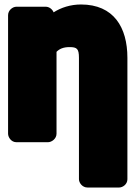

<svg xmlns="http://www.w3.org/2000/svg" viewBox="-20 -596 604 856"><path d="M290 -386C323 -386 332 -379 332 -338V203C332 219 347 240 370 240H511C527 240 548 226 548 203V-338C548 -474 487 -576 341 -576C294 -576 252 -562 219 -541C214 -554 200 -566 184 -566H53C37 -566 16 -551 16 -528V0C16 16 30 38 53 38H194C210 38 232 23 232 0V-365C245 -378 262 -386 290 -386Z"/></svg>

Font: Asimov Print
Style: E
Weight: 500
Designer: Google
Version: Version 2.000980; 2014